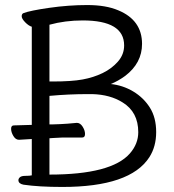

<svg xmlns="http://www.w3.org/2000/svg" viewBox="-20 -731 690 761"><path d="M106 -180Q73 -178 56 -177H55Q42 -177 33 -192Q24 -207 24 -220.5Q24 -234 35 -234L106 -236V-625Q93 -629 79.5 -643Q66 -657 66 -666.5Q66 -676 73 -679Q99 -689 175.5 -700Q252 -711 326 -711Q400 -711 449 -690Q543 -651 543 -557Q543 -481 476 -430Q447 -409 419 -398Q467 -393 508 -368.5Q549 -344 574 -304.5Q599 -265 599 -207.5Q599 -150 572 -108Q496 10 227 10Q134 10 73 1Q53 -3 53 -17Q53 -23 59 -28.5Q65 -34 81.5 -34Q98 -34 106 -36ZM176 -238H190L218 -239Q244 -240 284 -244H285Q298 -244 307.5 -229Q317 -214 317 -200Q317 -186 306 -186H229L190 -184Q183 -184 176 -183V-39Q422 -39 495 -123Q528 -161 528 -207Q528 -287 466 -325Q417 -356 346 -358H327Q253 -358 176 -351ZM472 -551Q472 -650 308 -650Q238 -650 176 -633V-408H189Q264 -408 307.5 -416Q351 -424 387 -441.5Q423 -459 447.5 -487Q472 -515 472 -551Z"/></svg>

Font: LXGW WenKai Lite
Style: Regular
Weight: 400
Designer: LXGW / Fontworks Inc.
Foundry: LXGW / Fontworks Inc.
Version: Version 1.511; March 25, 2025